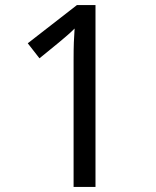

<svg xmlns="http://www.w3.org/2000/svg" viewBox="-20 -734 612 754"><path d="M355 0H269V-499Q269 -542 270 -568Q271 -594 273 -622Q257 -606 244 -595Q231 -584 211 -567L135 -505L89 -564L282 -714H355Z"/></svg>

Font: Noto Sans Kharoshthi
Style: Regular
Weight: 400
Designer: Monotype Design Team
Foundry: Monotype Imaging Inc.
Version: Version 2.004; ttfautohint (v1.8.4.7-5d5b)